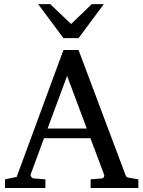

<svg xmlns="http://www.w3.org/2000/svg" viewBox="-20 -936 714 956"><path d="M314 -558.1 216.8 -295.9H412.1ZM431.2 0V-43L488.8 -47.9Q493.7 -47.9 497.1 -54.4Q500.5 -61 499 -64.9L430.2 -248H199.2L132.8 -67.9Q131.8 -64.9 132.8 -61.5Q133.8 -58.1 136.2 -54.9Q138.7 -51.8 141.6 -49.8Q144.5 -47.9 147 -47.9L206.1 -43V0H4.9V-43L63 -55.2L295.9 -687H371.1L603 -69.8Q606.4 -59.6 609.6 -56.2Q612.8 -52.7 624 -50.8L668.9 -43V0ZM371.1 -746.1H295.9L169.9 -915.5H230L334 -816.4L437 -915.5H497.1Z"/></svg>

Font: Charis SIL Viet
Style: Regular
Weight: 400
Foundry: SIL International
Version: Version 5.000